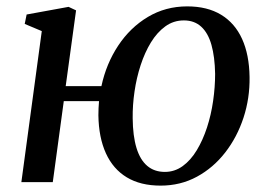

<svg xmlns="http://www.w3.org/2000/svg" viewBox="-20 -571 838 602"><path d="M186 -301H298Q313 -371 350.5 -427.8Q388 -484.5 443.5 -517.8Q499 -551 567 -551Q630 -551 673.2 -524.8Q716.5 -498.5 739 -449Q761.5 -399.5 762.5 -329.5Q763.5 -263 743.5 -202Q723.5 -141 686.2 -93Q649 -45 597.5 -17Q546 11 483.5 11Q420.5 11 377.5 -15Q334.5 -41 312 -90.5Q289.5 -140 288.5 -209.5Q288.5 -220.5 289 -231.8Q289.5 -243 290.5 -254H180L145.5 0H47L111 -473.5L57.5 -496L63.5 -525.5L195 -549.5L218.5 -538.5ZM556.5 -507Q524 -507 498.2 -488.2Q472.5 -469.5 453.2 -438Q434 -406.5 421 -366.8Q408 -327 401.8 -284.2Q395.5 -241.5 396 -200.5Q396.5 -144.5 408 -107Q419.5 -69.5 441.8 -50.8Q464 -32 497 -32Q527.5 -32 552.8 -50.2Q578 -68.5 597 -100Q616 -131.5 629 -171.2Q642 -211 648.2 -254.5Q654.5 -298 654.5 -339.5Q653.5 -393 643 -430.2Q632.5 -467.5 611 -487.2Q589.5 -507 556.5 -507Z"/></svg>

Font: Merriweather 60pt
Style: Italic
Weight: 400
Italic angle: -7.8°
Version: Version 2.101